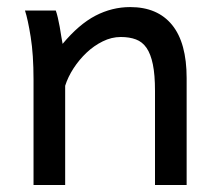

<svg xmlns="http://www.w3.org/2000/svg" viewBox="-20 -528 619 548"><path d="M422.4 0V-268.6Q422.4 -314.5 416.3 -344.2Q410.2 -374 398.2 -391.4Q386.2 -408.7 367.9 -415.5Q349.6 -422.4 324.7 -422.4Q298.3 -422.4 273.2 -409.9Q248 -397.5 227.1 -377.7Q206.1 -357.9 189.9 -333Q173.8 -308.1 166 -283.2V0H75.7V-300.3Q75.7 -372.6 67.6 -422.6Q59.6 -472.7 51.3 -498H139.2Q142.1 -490.2 145 -477.8Q147.9 -465.3 150.4 -451.7Q152.8 -438 154.8 -424.8L158.7 -402.8Q205.1 -458.5 252.4 -483.2Q299.8 -507.8 351.6 -507.8Q429.7 -507.8 471.2 -456.8Q512.7 -405.8 512.7 -305.2V0Z"/></svg>

Font: Andika Eur
Style: Regular
Weight: 400
Designer: Victor Gaultney, Annie Olsen, Julie Remington, Don Collingsworth, Eric Hays, Becca Hirsbrunner
Foundry: SIL International
Version: Version 5.000